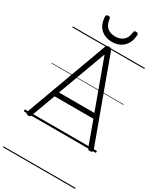

<svg xmlns="http://www.w3.org/2000/svg" viewBox="-353 -1243 1457 1733"><g transform="rotate(30 375.5 -377.0)"><path d="M50 13Q34 10 30 3Q26 -4 30 -16L342 -867Q346 -880 353.5 -885Q361 -890 375 -890Q390 -890 397 -885Q404 -880 408 -867L720 -16Q725 -4 720.5 3Q716 10 700 13Q686 15 679.5 10.5Q673 6 667 -10L578 -256H173L82 -10Q77 6 70.5 10.5Q64 15 50 13ZM190 -306H559L375 -809ZM375 -940Q303 -940 257 -982.5Q211 -1025 207 -1109Q207 -1118 213 -1123.5Q219 -1129 231 -1129Q243 -1129 248 -1124Q253 -1119 254 -1109Q260 -1052 291.5 -1024.5Q323 -997 375 -997Q427 -997 459 -1024.5Q491 -1052 497 -1109Q498 -1119 502.5 -1124Q507 -1129 518 -1129Q531 -1129 537.5 -1123.5Q544 -1118 543 -1109Q541 -1054 518.5 -1016.5Q496 -979 459 -959.5Q422 -940 375 -940ZM0 365H751V375H0ZM0 -20H751V0H0ZM0 -505H751V-500H0ZM0 -885H751V-875H0Z"/></g></svg>

Font: Playwrite GB S Guides
Style: Regular
Weight: 400
Designer: Veronika Burian, José Scaglione
Foundry: TypeTogether
Version: Version 1.003